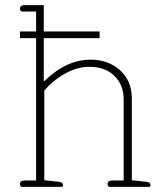

<svg xmlns="http://www.w3.org/2000/svg" viewBox="-20 -730 638 750"><path d="M58 -11Q58 -25 76 -25H121V-581H58V-607H121V-685H67Q63 -685 60.5 -688Q58 -691 58 -696Q58 -710 76 -710H151V-607H369V-581H151V-415L153 -413Q239 -497 334 -497Q402 -497 448.5 -456Q495 -415 495 -344V-26L551 -20Q568 -18 568 -8Q568 0 561 0H409Q405 0 402.5 -3Q400 -6 400 -11Q400 -25 418 -25H463V-343Q463 -398 427 -433.5Q391 -469 329 -469Q283 -469 236 -443.5Q189 -418 153 -376V-26L209 -20Q226 -18 226 -8Q226 0 219 0H67Q63 0 60.5 -3Q58 -6 58 -11Z"/></svg>

Font: Maitree ExtraLight
Style: Regular
Weight: 250
Designer: CadsonDemak Team
Foundry: CadsonDemak
Version: Version 1.002